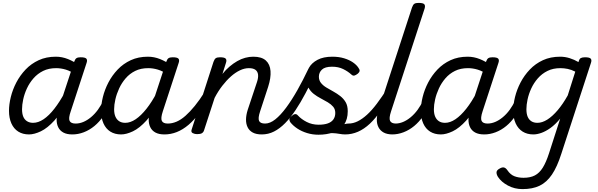

<svg xmlns="http://www.w3.org/2000/svg" viewBox="-20 -910 4126 1324"><path d="M180 17Q137 17 106 -2.5Q75 -22 58.5 -59Q42 -96 42 -146Q42 -190 54.5 -241Q67 -292 92.5 -341Q118 -390 156.5 -430.5Q195 -471 247 -495Q299 -519 365 -519Q408 -519 449 -502.5Q490 -486 523 -461L509 -392Q467 -420 433.5 -430Q400 -440 367 -440Q316 -440 277.5 -421Q239 -402 211 -370Q183 -338 165.5 -300Q148 -262 140 -224.5Q132 -187 132 -157Q132 -126 140.5 -105.5Q149 -85 166.5 -74Q184 -63 208 -63Q244 -63 281 -88Q318 -113 355 -160.5Q392 -208 427 -273L449 -229Q405 -134 356 -80Q307 -26 261.5 -4.5Q216 17 180 17ZM478 17Q441 17 417 4Q393 -9 381.5 -32.5Q370 -56 370.5 -86.5Q371 -117 382 -152L491 -483Q498 -503 507.5 -509Q517 -515 536 -515Q567 -515 575.5 -505.5Q584 -496 577 -476L468 -143Q451 -95 460 -76.5Q469 -58 501 -58Q515 -58 521 -46.5Q527 -35 525 -20.5Q523 -6 511 5.5Q499 17 478 17Z M479 17Q465 17 458.5 5.5Q452 -6 454.5 -20.5Q457 -35 469 -46.5Q481 -58 502 -58Q528 -58 554.5 -69Q581 -80 607 -101.5Q633 -123 655 -153Q677 -183 694 -220Q699 -235 711.5 -234.5Q724 -234 733.5 -224.5Q743 -215 739 -201Q721 -150 693 -109.5Q665 -69 631 -41Q597 -13 558 2Q519 17 479 17Z M815 17Q772 17 741 -2.5Q710 -22 693.5 -59Q677 -96 677 -146Q677 -190 689.5 -241Q702 -292 727.5 -341Q753 -390 791.5 -430.5Q830 -471 882 -495Q934 -519 1000 -519Q1043 -519 1084 -502.5Q1125 -486 1158 -461L1145 -392Q1102 -420 1068.5 -430Q1035 -440 1002 -440Q951 -440 912.5 -421Q874 -402 846.5 -370Q819 -338 801.5 -300Q784 -262 775.5 -224.5Q767 -187 767 -157Q767 -126 776 -105.5Q785 -85 802 -74Q819 -63 844 -63Q879 -63 916 -88Q953 -113 990.5 -160.5Q1028 -208 1062 -273L1084 -229Q1040 -134 991 -80Q942 -26 896.5 -4.5Q851 17 815 17ZM1114 17Q1076 17 1052 4Q1028 -9 1016.5 -32.5Q1005 -56 1005.5 -86.5Q1006 -117 1017 -152L1126 -483Q1133 -503 1142.5 -509Q1152 -515 1171 -515Q1202 -515 1210.5 -505.5Q1219 -496 1212 -476L1103 -143Q1087 -95 1096 -76.5Q1105 -58 1137 -58Q1151 -58 1156.5 -46.5Q1162 -35 1160 -20.5Q1158 -6 1146.5 5.5Q1135 17 1114 17Z M1114 17Q1100 17 1093.5 5.5Q1087 -6 1089.5 -20.5Q1092 -35 1104 -46.5Q1116 -58 1137 -58Q1167 -58 1197.5 -71Q1228 -84 1259 -111.5Q1290 -139 1323.5 -180Q1357 -221 1392 -277Q1401 -290 1413 -289Q1425 -288 1431.5 -278.5Q1438 -269 1432 -257Q1396 -187 1358 -135Q1320 -83 1280.5 -49.5Q1241 -16 1199.5 0.5Q1158 17 1114 17Z M1785 17Q1747 17 1723 4Q1699 -9 1687.5 -32.5Q1676 -56 1676.5 -86.5Q1677 -117 1688 -152L1752 -344Q1762 -374 1759.5 -395.5Q1757 -417 1741.5 -428.5Q1726 -440 1696 -440Q1666 -440 1634.5 -425Q1603 -410 1572.5 -383Q1542 -356 1513 -318.5Q1484 -281 1460 -235L1387 -11Q1383 2 1372.5 8.5Q1362 15 1339 15Q1323 15 1309 8Q1295 1 1302 -18L1452 -483Q1459 -503 1468.5 -509Q1478 -515 1497 -515Q1528 -515 1536.5 -505.5Q1545 -496 1538 -476L1514 -400Q1537 -429 1563 -451Q1589 -473 1616 -488.5Q1643 -504 1671 -511.5Q1699 -519 1727 -519Q1784 -519 1813 -493Q1842 -467 1845.5 -420Q1849 -373 1829 -311L1774 -143Q1758 -95 1766.5 -76.5Q1775 -58 1808 -58Q1822 -58 1828 -46.5Q1834 -35 1831.5 -20.5Q1829 -6 1817.5 5.5Q1806 17 1785 17Z M1785 17Q1771 17 1765.5 5.5Q1760 -6 1763 -20.5Q1766 -35 1777.5 -46.5Q1789 -58 1808 -58Q1842 -58 1878.5 -87Q1915 -116 1953.5 -168Q1992 -220 2030.5 -288Q2069 -356 2106 -434Q2113 -450 2128 -447.5Q2143 -445 2153 -432.5Q2163 -420 2157 -407Q2121 -332 2087 -267.5Q2053 -203 2018 -150.5Q1983 -98 1946 -60.5Q1909 -23 1869.5 -3Q1830 17 1785 17Z M2246 -17Q2275 -29 2301.5 -38.5Q2328 -48 2349.5 -53Q2371 -58 2385 -58Q2394 -58 2396 -46.5Q2398 -35 2394 -20.5Q2390 -6 2381.5 5.5Q2373 17 2361 17Q2341 17 2320 13Q2299 9 2273.5 8Q2248 7 2214 13ZM2176 19Q2135 19 2097.5 7.5Q2060 -4 2030.5 -23.5Q2001 -43 1982 -67Q1976 -76 1975.5 -86Q1975 -96 1990 -109Q2003 -121 2014 -123Q2025 -125 2035 -113Q2058 -88 2095 -69Q2132 -50 2177 -50Q2215 -50 2240.5 -59Q2266 -68 2279 -86.5Q2292 -105 2292 -131Q2292 -157 2277.5 -174Q2263 -191 2240.5 -204.5Q2218 -218 2192 -231.5Q2166 -245 2143.5 -262.5Q2121 -280 2106.5 -306.5Q2092 -333 2092 -372Q2092 -409 2110.5 -442.5Q2129 -476 2169.5 -497.5Q2210 -519 2272 -519Q2317 -519 2353 -508Q2389 -497 2413.5 -480Q2438 -463 2450 -445Q2460 -432 2460 -422.5Q2460 -413 2446 -401Q2434 -392 2424 -389Q2414 -386 2403 -396Q2379 -418 2346 -434Q2313 -450 2270 -450Q2221 -450 2200 -430Q2179 -410 2179 -381Q2179 -356 2193.5 -338Q2208 -320 2230.5 -306.5Q2253 -293 2278.5 -279Q2304 -265 2326.5 -247.5Q2349 -230 2363.5 -205.5Q2378 -181 2378 -143Q2378 -85 2351 -49Q2324 -13 2278 3Q2232 19 2176 19Z M2360 17Q2346 17 2339.5 5.5Q2333 -6 2335.5 -20.5Q2338 -35 2350 -46.5Q2362 -58 2383 -58Q2415 -58 2446.5 -73.5Q2478 -89 2511 -119Q2544 -149 2579 -195.5Q2614 -242 2653 -303Q2662 -317 2672 -316Q2682 -315 2687 -305.5Q2692 -296 2686 -284Q2647 -207 2608.5 -150.5Q2570 -94 2530.5 -57Q2491 -20 2448.5 -1.5Q2406 17 2360 17Z M2687 17Q2650 17 2626 4Q2602 -9 2590 -32.5Q2578 -56 2578.5 -86Q2579 -116 2591 -152L2821 -858Q2828 -878 2837.5 -884Q2847 -890 2866 -890Q2898 -890 2906 -880.5Q2914 -871 2908 -851L2677 -143Q2661 -95 2670 -76.5Q2679 -58 2711 -58Q2725 -58 2731 -46.5Q2737 -35 2734.5 -20.5Q2732 -6 2720 5.5Q2708 17 2687 17Z M2684 17Q2670 17 2663.5 5.5Q2657 -6 2659.5 -20.5Q2662 -35 2674 -46.5Q2686 -58 2707 -58Q2733 -58 2759.5 -69Q2786 -80 2812 -101.5Q2838 -123 2860 -153Q2882 -183 2899 -220Q2904 -235 2916.5 -234.5Q2929 -234 2938.5 -224.5Q2948 -215 2944 -201Q2926 -150 2898 -109.5Q2870 -69 2836 -41Q2802 -13 2763 2Q2724 17 2684 17Z M3020 17Q2977 17 2946 -2.5Q2915 -22 2898.5 -59Q2882 -96 2882 -146Q2882 -190 2894.5 -241Q2907 -292 2932.5 -341Q2958 -390 2996.5 -430.5Q3035 -471 3087 -495Q3139 -519 3205 -519Q3248 -519 3289 -502.5Q3330 -486 3363 -461L3350 -392Q3307 -420 3273.5 -430Q3240 -440 3207 -440Q3156 -440 3117.5 -421Q3079 -402 3051.5 -370Q3024 -338 3006.5 -300Q2989 -262 2980.5 -224.5Q2972 -187 2972 -157Q2972 -126 2981 -105.5Q2990 -85 3007 -74Q3024 -63 3049 -63Q3084 -63 3121 -88Q3158 -113 3195.5 -160.5Q3233 -208 3267 -273L3289 -229Q3245 -134 3196 -80Q3147 -26 3101.5 -4.5Q3056 17 3020 17ZM3319 17Q3281 17 3257 4Q3233 -9 3221.5 -32.5Q3210 -56 3210.5 -86.5Q3211 -117 3222 -152L3331 -483Q3338 -503 3347.5 -509Q3357 -515 3376 -515Q3407 -515 3415.5 -505.5Q3424 -496 3417 -476L3308 -143Q3292 -95 3301 -76.5Q3310 -58 3342 -58Q3356 -58 3361.5 -46.5Q3367 -35 3365 -20.5Q3363 -6 3351.5 5.5Q3340 17 3319 17Z M3319 17Q3305 17 3298.5 5.5Q3292 -6 3294.5 -20.5Q3297 -35 3309 -46.5Q3321 -58 3342 -58Q3368 -58 3394.5 -69Q3421 -80 3447 -101.5Q3473 -123 3495 -153Q3517 -183 3534 -220Q3539 -235 3551.5 -234.5Q3564 -234 3573.5 -224.5Q3583 -215 3579 -201Q3561 -150 3533 -109.5Q3505 -69 3471 -41Q3437 -13 3398 2Q3359 17 3319 17Z M3583 394Q3528 394 3482.5 369.5Q3437 345 3414 310Q3403 292 3404 277.5Q3405 263 3426 252Q3443 242 3455.5 245Q3468 248 3479 264Q3500 295 3528 305.5Q3556 316 3590 316Q3637 316 3668.5 299.5Q3700 283 3723 246Q3746 209 3766 147L3843 -92Q3809 -51 3776 -27.5Q3743 -4 3713 6.5Q3683 17 3658 17Q3615 17 3584 -2.5Q3553 -22 3536 -59Q3519 -96 3519 -146Q3519 -190 3531.5 -241Q3544 -292 3569.5 -341Q3595 -390 3633.5 -430.5Q3672 -471 3724 -495Q3776 -519 3843 -519Q3876 -519 3908 -509Q3940 -499 3969 -482L3970 -485Q3975 -504 3985 -509.5Q3995 -515 4014 -515Q4045 -515 4053.5 -505.5Q4062 -496 4055 -476L3851 150Q3822 241 3786 294Q3750 347 3701.5 370.5Q3653 394 3583 394ZM3686 -63Q3719 -63 3754.5 -85.5Q3790 -108 3826 -150.5Q3862 -193 3895 -252L3947 -416Q3919 -430 3894 -435Q3869 -440 3844 -440Q3794 -440 3755.5 -421Q3717 -402 3689 -370Q3661 -338 3643.5 -300Q3626 -262 3618 -224.5Q3610 -187 3610 -157Q3610 -126 3618.5 -105.5Q3627 -85 3644 -74Q3661 -63 3686 -63Z"/></svg>

Font: Playwrite DK Uloopet
Style: Regular
Weight: 400
Designer: Veronika Burian, José Scaglione
Foundry: TypeTogether
Version: Version 1.002